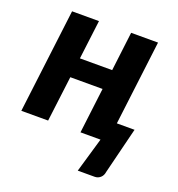

<svg xmlns="http://www.w3.org/2000/svg" viewBox="-126 -618 825 892"><g transform="rotate(20 287.0 -172.0)"><path d="M504 -515 452.5 -97H540L483 132.5Q480.5 150.5 468.5 161Q456.5 171.5 440.5 171.5H357L407 0H308L335.5 -224.5H176L148 0H15.5L79 -515H212L188 -322H347.5L371 -515Z"/></g></svg>

Font: Lato Heavy
Style: Italic
Weight: 800
Italic angle: -7°
Designer: Lukasz Dziedzic
Foundry: tyPoland Lukasz Dziedzic
Version: Version 2.007; 2014-02-27